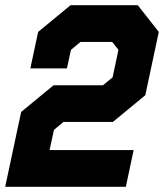

<svg xmlns="http://www.w3.org/2000/svg" viewBox="-57 -720 632 740"><path d="M-37 0 24.5 -288.5 149.5 -391.5H340L377 -422L399.5 -528L375.5 -558.5H253.5L216.5 -528L201 -456.5H60L90 -597L215 -700H474L555 -597L503 -353L378 -250H187.5L151 -219.5L134 -141.5H458L428 0ZM51 -71H372H51L90 -254L177.5 -326H362.5L442 -395L478 -564.5L422 -629.5H241L156 -564.5L147.5 -523.5L156 -564.5L241 -629.5H422L478 -564.5L442 -395L362.5 -326H177.5L90 -254Z"/></svg>

Font: Tourney Thin Black
Style: Italic
Weight: 900
Italic angle: -12°
Version: Version 1.015